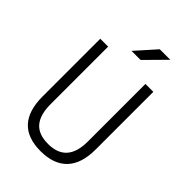

<svg xmlns="http://www.w3.org/2000/svg" viewBox="-262 -997 1109 1109"><g transform="rotate(45 293.0 -442.5)"><path d="M291 9.8Q76.2 9.8 76.2 -222.7V-693.4H140.6V-222.7Q140.6 -137.2 177.2 -93.8Q213.9 -50.3 293 -50.3Q445.3 -50.3 445.3 -222.7V-693.4H509.8V-222.7Q509.8 -106.4 454.1 -48.3Q398.4 9.8 291 9.8ZM253.4 -771.5 362.3 -893.6H448.2L327.6 -771.5Z"/></g></svg>

Font: Cascadia Mono PL Light
Style: Regular
Weight: 300
Monospace: yes
Designer: Aaron Bell
Foundry: Saja Typeworks
Version: Version 2404.023; ttfautohint (v1.8.4)